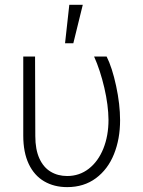

<svg xmlns="http://www.w3.org/2000/svg" viewBox="-20 -764 593 794"><path d="M125 -530.3 126 -201.2Q126 -146 142.8 -108.9Q159.7 -71.8 189.5 -54Q219.2 -36.1 257.8 -36.1Q308.6 -36.1 347.4 -66.4Q386.2 -96.7 407.5 -149.7Q428.7 -202.6 428.7 -268.6Q428.2 -328.6 411.4 -401.1Q394.5 -473.6 369.1 -530.3H420.9Q443.8 -484.9 460.2 -408.7Q476.6 -332.5 476.6 -266.6Q476.6 -189.5 451.4 -126.7Q426.3 -64 376.7 -27.1Q327.1 9.8 257.8 9.8Q203.6 9.8 162.6 -14.2Q121.6 -38.1 98.9 -85.9Q76.2 -133.8 76.2 -203.1V-530.3ZM266.6 -744.1H322.3L283.2 -585H249Z"/></svg>

Font: Pretendard ExtraLight
Style: Regular
Weight: 200
Designer: Base glyphs from Inter by Rasmus Andersson; Hangeul glyphs from Noto Sans CJK(Source Han Sans) by Jang Soo-young and Kan
Foundry: Kil Hyung-jin
Version: Version 1.309